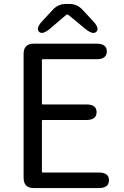

<svg xmlns="http://www.w3.org/2000/svg" viewBox="-20 -956 628 976"><path d="M152 0Q100 0 100 -52V-682Q100 -734 152 -734H471Q523 -734 523 -695Q523 -655 471 -655H198Q193 -655 193 -650V-430Q193 -425 198 -425H419Q471 -425 471 -386Q471 -346 419 -346H198Q193 -346 193 -341V-84Q193 -79 198 -79H482Q534 -79 534 -40Q534 0 482 0ZM234 -810Q195 -777 178 -795Q161 -813 196 -850L249 -907Q276 -936 316 -936H332Q372 -936 399 -907L452 -850Q487 -813 470 -795Q454 -777 414 -809L328 -880Q322 -885 316 -880Z"/></svg>

Font: Resource Han Rounded KR
Style: Regular
Weight: 400
Designer: Cyano Hao (round all glyphs); Ryoko NISHIZUKA 西塚涼子 (kana, bopomofo & ideographs); Paul D. Hunt (Latin, Greek & Cyrillic)
Foundry: Cyano Hao
Version: 0.990